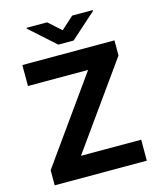

<svg xmlns="http://www.w3.org/2000/svg" viewBox="-134 -1026 934 1121"><g transform="rotate(-15 333.5 -465.5)"><path d="M55.4 0V-91.3L418.3 -600.5H54.7V-727.3H611.5V-636L248.2 -126.8H612.2V0ZM258.9 -930.8 334.9 -862.6 410.5 -930.8H535.2V-925.8L381 -788H288.4L134.6 -925.8V-930.8Z"/></g></svg>

Font: Inter UI
Style: Bold
Weight: 700
Designer: Rasmus Andersson
Foundry: rsms
Version: 3.2;8d6f07862